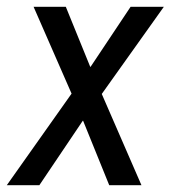

<svg xmlns="http://www.w3.org/2000/svg" viewBox="-47 -546 503 566"><path d="M-27 0 164 -270 52 -526H147L219 -349H220L338 -526H436L253 -269L370 0H275L198 -190H197L69 0Z"/></svg>

Font: Archivo Narrow
Style: Italic
Weight: 400
Italic angle: -8°
Designer: Hector Gatti
Foundry: Omnibus-Type
Version: Version 3.002